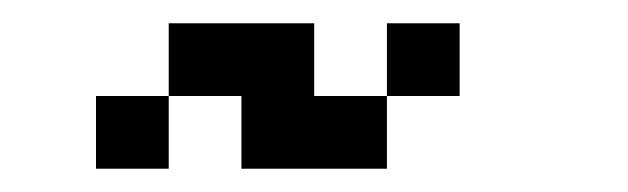

<svg xmlns="http://www.w3.org/2000/svg" viewBox="-20 -395 540 165"><path d="M125 -375H250V-312.5H312.5V-250H187.5V-312.5H125ZM312.5 -375H375V-312.5H312.5ZM62.5 -312.5H125V-250H62.5Z"/></svg>

Font: Half Eighties
Style: Regular
Weight: 400
Monospace: yes
Designer: Jayvee Enaguas (HarvettFox96)
Version: 20191127.01dev02